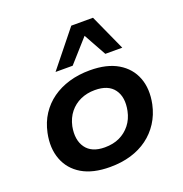

<svg xmlns="http://www.w3.org/2000/svg" viewBox="-138 -890 975 1022"><g transform="rotate(-20 350.0 -379.0)"><path d="M314 10Q217 10 155.5 -26.5Q94 -63 69.5 -128Q45 -193 62 -275Q74 -332 102.5 -375.5Q131 -419 173 -449Q215 -479 269 -495Q323 -511 387 -511Q483 -511 544.5 -474.5Q606 -438 630.5 -374Q655 -310 638 -227Q626 -171 597.5 -127Q569 -83 527.5 -52.5Q486 -22 432.5 -6Q379 10 314 10ZM323 -98Q371 -98 407 -115Q443 -132 468 -163.5Q493 -195 502 -239Q517 -313 484.5 -358Q452 -403 376 -403Q331 -403 294.5 -386.5Q258 -370 233 -339Q208 -308 198 -263Q184 -189 216.5 -143.5Q249 -98 323 -98ZM213 -565 376 -768H499L591 -565H495L424 -693L310 -565Z"/></g></svg>

Font: Nunito Sans 7pt SemiExpanded
Style: Bold Italic
Weight: 700
Width: 6
Italic angle: -9°
Designer: Vernon Adams
Foundry: Vernon Adams
Version: Version 3.101;gftools[0.9.27]